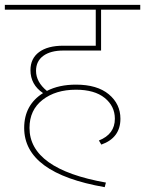

<svg xmlns="http://www.w3.org/2000/svg" viewBox="-32 -701 600 794"><path d="M230 -492Q177 -492 147 -470Q117 -448 117 -408Q117 -362 162 -325Q212 -351 282 -351Q370 -351 418 -311Q466 -271 466 -210Q466 -131 387 -103L377 -120Q443 -146 443 -210Q443 -262 401 -296Q359 -330 282 -330Q198 -330 144 -288Q90 -246 90 -172Q90 -2 406 54L401 73Q68 15 68 -172Q68 -267 146 -316Q94 -351 94 -411Q94 -459 129.5 -485.5Q165 -512 230 -512H364V-661H-12V-681H548V-661H386V-492Z"/></svg>

Font: FiraGO Thin
Style: Regular
Weight: 100
Designer: bBox Type
Foundry: bBox Type GmbH
Version: Version 1.001;PS 001.001;hotconv 1.0.88;makeotf.lib2.5.64775